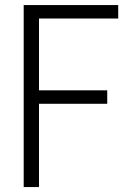

<svg xmlns="http://www.w3.org/2000/svg" viewBox="-20 -758 550 778"><path d="M414.5 -337.5H138V0H76V-737.5H459V-683H138V-392H414.5Z"/></svg>

Font: Epilogue Light
Style: Regular
Weight: 300
Designer: Tyler Finck
Foundry: Etcetera Type Co
Version: Version 2.111; ttfautohint (v1.8.3)